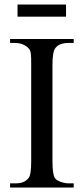

<svg xmlns="http://www.w3.org/2000/svg" viewBox="-20 -836 373 856"><path d="M58.1 -761.7V-815.9H274.4V-761.7ZM24.9 0V-18.6H48.8Q69.3 -18.6 83.5 -24.2Q97.7 -29.8 107.4 -42.5Q119.1 -56.2 119.1 -117.7V-545.4Q119.1 -562.5 118.9 -574.5Q118.7 -586.4 117.7 -595Q116.7 -603.5 114.5 -609.4Q112.3 -615.2 108.4 -619.6Q98.6 -630.9 82.3 -637.7Q65.9 -644.5 48.8 -644.5H24.9V-662.1H308.6V-644.5H284.7Q265.1 -644.5 250.2 -638.9Q235.4 -633.3 226.1 -620.6Q213.9 -604 213.9 -545.4V-117.7Q213.9 -85.4 216.8 -67.9Q219.7 -50.3 225.1 -41.5Q227.5 -37.6 233.9 -33.4Q240.2 -29.3 248.5 -26.1Q256.8 -22.9 266.4 -20.8Q275.9 -18.6 284.7 -18.6H308.6V0Z"/></svg>

Font: Tai Heritage Pro
Style: Regular
Weight: 400
Designer: Faah Baccam, Walt Agee, Victor Gaultney, Annie Olsen
Foundry: SIL International
Version: Version 2.600